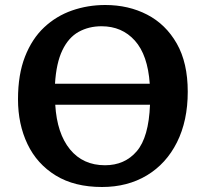

<svg xmlns="http://www.w3.org/2000/svg" viewBox="-20 -734 824 768"><path d="M388 14Q278 14 203 -32Q128 -78 90 -157.5Q52 -237 52 -337Q52 -436 80 -507.5Q108 -579 156.5 -624.5Q205 -670 268 -692Q331 -714 401 -714Q494 -714 568.5 -675.5Q643 -637 687 -560Q731 -483 731 -367Q731 -251 688 -165Q645 -79 567.5 -32.5Q490 14 388 14ZM200 -399H579Q571 -514 519.5 -571.5Q468 -629 386 -629Q335 -629 294.5 -606.5Q254 -584 229.5 -533Q205 -482 200 -399ZM400 -73Q479 -73 527 -129Q575 -185 580 -315H201Q208 -200 260 -136.5Q312 -73 400 -73Z"/></svg>

Font: Literata SemiBold
Style: Regular
Weight: 600
Designer: Latin by Veronika Burian and Jose Scaglione. Greek by Irene Vlachou. Cyrillic by Vera Evstafieva.
Foundry: TypeTogether
Version: Version 3.103; ttfautohint (v1.8.4.7-5d5b);gftools[0.9.29]